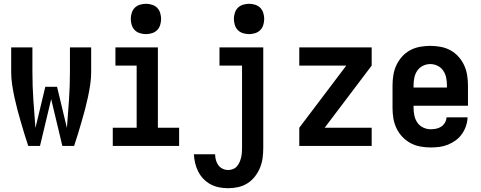

<svg xmlns="http://www.w3.org/2000/svg" viewBox="-20 -770 2540 1013"><path d="M129 0Q118 -32 108.5 -64Q99 -96 89.5 -128Q80 -160 71.5 -192.5Q63 -225 56 -257.5Q49 -290 44 -323.5Q39 -357 39 -390V-520H151V-390Q151 -316 156 -242.5Q161 -169 167 -95L219 -312H281L333 -95Q339 -169 344 -242.5Q349 -316 349 -390V-520H461V-390Q461 -357 456 -323.5Q451 -290 444 -257.5Q437 -225 428.5 -192.5Q420 -160 410.5 -128Q401 -96 391.5 -64Q382 -32 371 0H309L250 -247L191 0Z M575 0V-96H701V-424H589V-520H813V-96H925V0ZM750 -590Q734 -590 718 -595Q702 -600 691 -611Q680 -622 675 -638Q670 -654 670 -670Q670 -686 675 -702Q680 -718 691 -729Q702 -740 718 -745Q734 -750 750 -750Q766 -750 782 -745Q798 -740 809 -729Q820 -718 825 -702Q830 -686 830 -670Q830 -654 825 -638Q820 -622 809 -611Q798 -600 782 -595Q766 -590 750 -590Z M1184 223Q1160 223 1136.5 218.5Q1113 214 1092 203Q1071 192 1054 174.5Q1037 157 1026 135.5Q1015 114 1009.5 90.5Q1004 67 1003 44H1115Q1115 59 1119 74Q1123 89 1132 101.5Q1141 114 1155 120.5Q1169 127 1184 127Q1197 127 1209.5 122Q1222 117 1230.5 107Q1239 97 1244 85.5Q1249 74 1252 61.5Q1255 49 1256 36Q1257 23 1257 10V-424H1138V-520H1369V10Q1369 37 1365.5 63.5Q1362 90 1352 114.5Q1342 139 1325.5 160.5Q1309 182 1286.5 196.5Q1264 211 1237.5 217Q1211 223 1184 223ZM1294 -590Q1278 -590 1262 -595Q1246 -600 1235 -611Q1224 -622 1219 -638Q1214 -654 1214 -670Q1214 -686 1219 -702Q1224 -718 1235 -729Q1246 -740 1262 -745Q1278 -750 1294 -750Q1310 -750 1326 -745Q1342 -740 1353 -729Q1364 -718 1369 -702Q1374 -686 1374 -670Q1374 -654 1369 -638Q1364 -622 1353 -611Q1342 -600 1326 -595Q1310 -590 1294 -590Z M1559 0V-96L1807 -424H1559V-520H1941V-424L1693 -96H1941V0Z M2252 8Q2225 8 2197.5 3Q2170 -2 2146 -15Q2122 -28 2103 -48Q2084 -68 2072 -93Q2060 -118 2055.5 -145.5Q2051 -173 2051 -200V-320Q2051 -347 2055.5 -374.5Q2060 -402 2071.5 -426.5Q2083 -451 2101.5 -471.5Q2120 -492 2144 -505Q2168 -518 2195.5 -523Q2223 -528 2250 -528Q2277 -528 2304.5 -523Q2332 -518 2356 -505Q2380 -492 2398.5 -471.5Q2417 -451 2428.5 -426.5Q2440 -402 2444.5 -374.5Q2449 -347 2449 -320V-212H2162V-200Q2162 -180 2166.5 -159.5Q2171 -139 2182.5 -122.5Q2194 -106 2213 -97Q2232 -88 2252 -88Q2267 -88 2281.5 -91Q2296 -94 2308 -102Q2320 -110 2327.5 -123Q2335 -136 2336 -151H2447Q2446 -127 2438.5 -105Q2431 -83 2417.5 -63.5Q2404 -44 2385 -30Q2366 -16 2344 -7Q2322 2 2299 5Q2276 8 2252 8ZM2162 -308H2338V-320Q2338 -340 2334 -360Q2330 -380 2318.5 -397Q2307 -414 2288.5 -423Q2270 -432 2250 -432Q2230 -432 2211.5 -423Q2193 -414 2181.5 -397Q2170 -380 2166 -360Q2162 -340 2162 -320Z"/></svg>

Font: Iosevka SS08 Regular
Style: Bold
Weight: 700
Monospace: yes
Designer: Belleve Invis
Foundry: Belleve Invis
Version: Version 16.3.4; ttfautohint (v1.8.4)